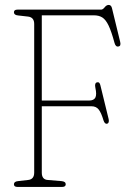

<svg xmlns="http://www.w3.org/2000/svg" viewBox="-20 -738 517 758"><path d="M379 -700Q386 -700 393.2 -709.2Q400.5 -718.5 409 -718.5Q419 -718.5 422 -706L454.5 -572.5Q458.5 -556 447.5 -554.5Q436.5 -552 432 -569Q420 -613.5 408.8 -637Q397.5 -660.5 384 -669Q370.5 -677.5 351 -677.5H145V-341H331Q350.5 -341 356.5 -352.8Q362.5 -364.5 356.5 -391.5Q352.5 -410 363 -413Q373.5 -415.5 376.5 -400.5L409 -267.5Q412 -252.5 403 -249.5Q393.5 -247.5 388.5 -263Q380 -292 370 -305.2Q360 -318.5 341 -318.5H145V-56.5Q145 -29 168.5 -27.5L222.5 -23Q239.5 -21.5 239.5 -10.5Q239.5 0 225 0H49Q35 0 35 -10.5Q35 -21.5 51.5 -23L91 -27.5Q115 -30 115 -56.5V-643.5Q115 -669.5 91 -672.5L51.5 -677Q35 -678.5 35 -689.5Q35 -700 49 -700Z"/></svg>

Font: Fraunces 144pt S100 Thin
Style: Regular
Weight: 100
Version: Version 1.000; ttfautohint (v1.8.3)